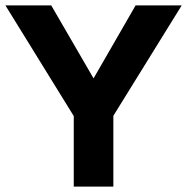

<svg xmlns="http://www.w3.org/2000/svg" viewBox="-20 -688 690 708"><path d="M252 0V-260L0 -668H169L325 -399L480 -668H650L398 -261V0Z"/></svg>

Font: Atkinson Hyperlegible Next
Style: Bold
Weight: 700
Designer: Elliott Scott, Megan Eiswerth, Linus Boman, Theodore Petrosky, Letters from Sweden
Foundry: Applied Design Works, Letters from Sweden
Version: Version 2.001